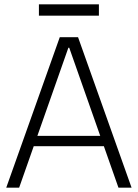

<svg xmlns="http://www.w3.org/2000/svg" viewBox="-20 -873 641 893"><path d="M258 -700H343L592 0H531L302 -651H298L69 0H9ZM124 -241H476V-193H124ZM440 -853V-800H161V-853Z"/></svg>

Font: Pathway Extreme 8pt Thin 12pt
Style: Regular
Weight: 100
Version: Version 1.001;gftools[0.9.26]